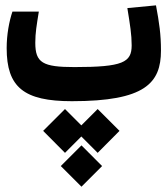

<svg xmlns="http://www.w3.org/2000/svg" viewBox="-20 -374 626 717"><path d="M248.5 3.9C521.5 3.9 581.1 -63.5 581.1 -185.1C581.1 -246.1 574.7 -288.6 562.5 -354L455.6 -343.8C465.8 -280.3 471.7 -245.1 471.7 -204.6C471.7 -141.1 439 -123.5 258.3 -123.5C139.2 -123.5 111.8 -139.6 111.8 -214.4C111.8 -251.5 116.7 -278.8 125 -330.6H26.4C14.2 -294.4 4.9 -244.6 4.9 -194.3C4.9 -48.3 68.8 3.9 248.5 3.9ZM344.7 33.2 283.7 94.2 222.7 33.2 141.1 114.7 222.7 196.8 283.7 135.7 344.7 196.8 426.3 114.7ZM284.2 168.9 207 246.1 284.2 323.2 361.3 246.1Z"/></svg>

Font: Cascadia Mono SemiBold
Style: Regular
Weight: 600
Monospace: yes
Designer: Aaron Bell
Foundry: Saja Typeworks
Version: Version 2404.023